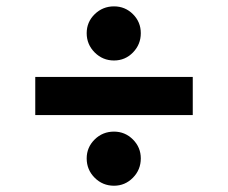

<svg xmlns="http://www.w3.org/2000/svg" viewBox="-20 -594 720 606"><path d="M588.4 -351.2V-230.8H91.3V-351.2ZM339.8 -7.8Q304 -7.8 278.8 -33Q253.6 -58.2 253.6 -94.1Q253.6 -128.9 278.8 -153.8Q304 -178.6 339.8 -178.6Q374.6 -178.6 399.5 -153.8Q424.4 -128.9 424.4 -94.1Q424.4 -58.2 399.5 -33Q374.6 -7.8 339.8 -7.8ZM339.8 -403.1Q304.3 -403.1 278.9 -428.4Q253.6 -453.8 253.6 -489.3Q253.6 -524.5 278.9 -549.2Q304.3 -573.9 339.8 -573.9Q375 -573.9 399.7 -549.2Q424.4 -524.5 424.4 -489.3Q424.4 -453.8 399.7 -428.4Q375 -403.1 339.8 -403.1Z"/></svg>

Font: Inter Zeller
Style: Bold
Weight: 700
Designer: Rasmus Andersson; Joe Bland
Foundry: zeller
Version: Version 3.015;git-dec3a8cb1